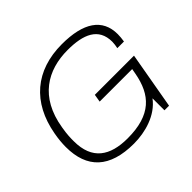

<svg xmlns="http://www.w3.org/2000/svg" viewBox="-162 -904 1123 1123"><g transform="rotate(-45 399.0 -343.0)"><path d="M359 12C453 12 563 -18 623 -99V0H661L723 -352H399L391 -304H660L654 -271C627 -124 550 -36 355 -36C210 -36 120 -95 120 -247C120 -273 120 -301 129 -353C164 -569 306 -650 472 -650C601 -650 691 -614 691 -499C691 -485 688 -466 685 -452H740C743 -472 745 -490 745 -508C745 -635 650 -698 472 -698C254 -698 112 -576 73 -359C66 -321 63 -287 63 -256C63 -81 159 12 359 12Z"/></g></svg>

Font: Archivo Thin
Style: Italic
Weight: 100
Italic angle: -10°
Designer: Hector Gatti
Foundry: Omnibus-Type
Version: Version 2.001